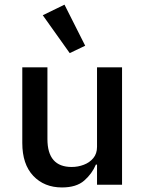

<svg xmlns="http://www.w3.org/2000/svg" viewBox="-20 -812 640 844"><path d="M406.5 0V-88.5H401.5Q384.5 -48 350 -18Q315.5 12 252.5 12Q174.5 12 126.2 -39Q78 -90 78 -183.5V-516H188.5V-200.5Q188.5 -78 295 -78Q323 -78 348.5 -87.8Q374 -97.5 390.2 -117Q406.5 -136.5 406.5 -166.5V-516H516.5V0ZM286.5 -578.5 168 -745 263.5 -791.5 354.5 -611Z"/></svg>

Font: Lilex Medium
Style: Regular
Weight: 500
Designer: Mike Abbink, Paul van der Laan, Pieter van Rosmalen, Mikhael Khrustik
Foundry: Mikhael Khrustik
Version: Version 1.100